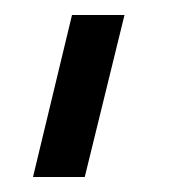

<svg xmlns="http://www.w3.org/2000/svg" viewBox="-20 -134 241 256"><path d="M24 102 76 -114H146L93 102Z"/></svg>

Font: Zilla Slab
Style: Regular
Weight: 400
Designer: Typotheque.com
Foundry: Typotheque type foundry
Version: Version 1.1; 2017; ttfautohint (v1.6)